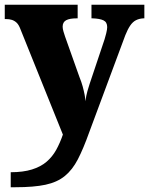

<svg xmlns="http://www.w3.org/2000/svg" viewBox="-22 -556 626 806"><path d="M23 167Q75 167 112 155.5Q149 144 173.5 123Q198 102 214 73Q230 44 242 9L64 -433Q57 -452 48 -460.5Q39 -469 28 -472.5Q17 -476 3 -476H-2V-536H304V-479H300Q270 -479 255.5 -471Q241 -463 241 -444Q241 -435 244.5 -423.5Q248 -412 251 -403L311 -234Q320 -212 325 -193.5Q330 -175 333 -159.5Q336 -144 337 -131Q339 -153 345 -173.5Q351 -194 354 -203L417 -391Q420 -400 424 -416.5Q428 -433 428 -442Q428 -463 412.5 -470.5Q397 -478 366 -479H362V-536H584V-479H580Q562 -478 548.5 -471Q535 -464 524.5 -448.5Q514 -433 504 -408L353 -2Q328 68 305 112.5Q282 157 250 183Q218 209 169 219.5Q120 230 43 230H23Z"/></svg>

Font: Noto Serif Bengali ExtraBold
Style: Regular
Weight: 800
Designer: Juan Bruce, Universal Thirst, Indian Type Foundry and the Monotype Design Team.
Foundry: Monotype Imaging Inc.
Version: Version 2.003